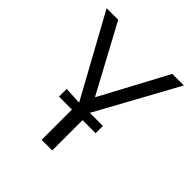

<svg xmlns="http://www.w3.org/2000/svg" viewBox="-193 -850 986 986"><g transform="rotate(45 300.5 -357.0)"><path d="M262 -273V-271L168 -276V-220H262V0H339V-220H434V-273H339L581 -714H497L302 -350H300L104 -714H20Z"/></g></svg>

Font: Non Bureau Light
Style: Regular
Weight: 300
Designer: Jona Saucedo
Foundry: Non Foundry
Version: Version 1.000;FEAKit 1.0